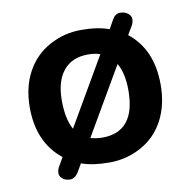

<svg xmlns="http://www.w3.org/2000/svg" viewBox="-70 -608 714 721"><g transform="rotate(-10 287.5 -247.0)"><path d="M414.1 -247.1Q414.1 -313 391.1 -351.1L242.2 -95.2Q263.2 -89.4 287.1 -88.9Q414.1 -88.9 414.1 -247.1ZM288.1 -405.8Q226.1 -405.8 193.6 -365.5Q161.1 -325.2 161.1 -253.2Q161.1 -181.2 184.1 -141.1L334 -398.9Q314 -405.8 288.1 -405.8ZM537.1 -247.1Q537.1 -169.9 506.6 -112.1Q476.1 -54.2 419.4 -23.2Q362.8 7.8 297.9 7.8Q232.9 7.8 190.9 -7.8L171.9 24.9Q158.7 44.9 140.9 44.9Q123 44.9 112.1 35.4Q101.1 25.9 101.1 14.6Q101.1 3.4 106.9 -7.8L127 -43Q38.1 -113.8 38.1 -247.1Q38.1 -324.2 69.1 -381.6Q100.1 -439 156.5 -470Q212.9 -501 278.1 -501Q343.3 -501 384.8 -484.9L403.8 -519Q415 -539.1 433.6 -539.1Q452.1 -539.1 463.6 -529.5Q475.1 -520 475.1 -508.1Q475.1 -496.1 469.2 -484.9L449.2 -451.2Q537.1 -381.8 537.1 -247.1Z"/></g></svg>

Font: Nunito-Bold
Style: Bold
Weight: 700
Designer: Vernon Adams
Foundry: newtypography
Version: Version 3.000